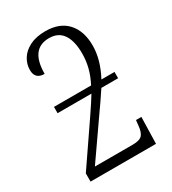

<svg xmlns="http://www.w3.org/2000/svg" viewBox="-185 -856 852 953"><g transform="rotate(-30 241.5 -379.5)"><path d="M49 -47 209 -281Q252 -344 271 -376H77V-412H290Q312 -455 321.5 -493.5Q331 -532 331 -573Q331 -643 305 -681.5Q279 -720 226 -720Q119 -720 119 -577Q65 -577 65 -630Q65 -663 83 -692.5Q101 -722 137.5 -740.5Q174 -759 227 -759Q309 -759 352.5 -711Q396 -663 396 -580Q396 -500 349 -412H424V-376H328Q320 -363 289 -318L263 -281L105 -54H322Q362 -54 376.5 -70Q391 -86 394 -124L397 -152H428L424 0H49Z"/></g></svg>

Font: Noto Serif NarrowLight
Style: Regular
Weight: 300
Width: 4
Designer: Monotype Design Team
Foundry: Monotype Imaging Inc.
Version: Version 1.001